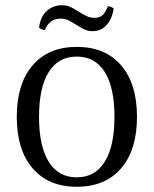

<svg xmlns="http://www.w3.org/2000/svg" viewBox="-20 -700 587 733"><path d="M44 -254Q44 -380 104.5 -450.5Q165 -521 273 -521Q382 -521 442.5 -450.5Q503 -380 503 -254Q503 -128 442.5 -57.5Q382 13 273 13Q165 13 104.5 -57.5Q44 -128 44 -254ZM417 -254Q417 -366 380 -425Q343 -484 273 -484Q203 -484 166 -425Q129 -366 129 -254Q129 -142 166 -82.5Q203 -23 273 -23Q343 -23 380 -82.5Q417 -142 417 -254ZM334 -581Q317 -581 303.5 -587Q290 -593 270 -606Q253 -617 240 -623Q227 -629 212 -629Q190 -629 174.5 -617.5Q159 -606 152 -586H150Q138 -586 129 -595Q135 -638 159.5 -659Q184 -680 216 -680Q234 -680 248.5 -673.5Q263 -667 281 -655Q301 -643 313 -637.5Q325 -632 341 -632Q362 -632 372.5 -643Q383 -654 392 -676Q405 -676 414 -667Q408 -628 387 -604.5Q366 -581 334 -581Z"/></svg>

Font: Arima Madurai
Style: Regular
Weight: 400
Designer: Joana Correia and Natanael Gama
Foundry: NDISCOVER
Version: Version 1.020